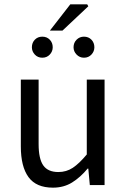

<svg xmlns="http://www.w3.org/2000/svg" viewBox="-20 -853 584 885"><path d="M224 12Q147 12 111.5 -36.5Q76 -85 76 -178V-486H158V-189Q158 -121 179.5 -90.5Q201 -60 249 -60Q286 -60 315.5 -79.5Q345 -99 380 -141V-486H462V0H394L387 -76H384Q351 -36 312.5 -12Q274 12 224 12ZM175 -587Q154 -587 140.5 -601.5Q127 -616 127 -635Q127 -656 140.5 -670Q154 -684 175 -684Q196 -684 209.5 -670Q223 -656 223 -635Q223 -616 209.5 -601.5Q196 -587 175 -587ZM367 -587Q347 -587 333 -601.5Q319 -616 319 -635Q319 -656 333 -670Q347 -684 367 -684Q388 -684 401.5 -670Q415 -656 415 -635Q415 -616 401.5 -601.5Q388 -587 367 -587ZM210 -712 304 -833H382L387 -824L268 -712Z"/></svg>

Font: Source Sans 3
Style: Regular
Weight: 400
Designer: Paul D. Hunt
Foundry: Adobe
Version: Version 3.046;hotconv 1.0.118;makeotfexe 2.5.65603